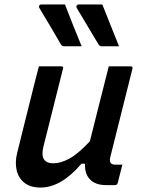

<svg xmlns="http://www.w3.org/2000/svg" viewBox="-20 -832 640 863"><path d="M272 -812Q290 -765 309 -717.5Q328 -670 347 -624H269Q259 -624 254 -632Q226 -681 204.5 -716.5Q183 -752 157 -796Q154 -801 156.5 -806.5Q159 -812 166 -812ZM440 -812Q459 -765 477.5 -717.5Q496 -670 515 -624H438Q428 -624 423 -632Q394 -681 372.5 -716.5Q351 -752 325 -796Q322 -801 324.5 -806.5Q327 -812 334 -812ZM155 -534H255Q267 -534 263 -523Q241 -435 219 -347.5Q197 -260 175 -172Q157 -98 220 -98Q253 -98 292.5 -119.5Q332 -141 384 -197Q404 -276 423.5 -354.5Q443 -433 469 -534H567Q578 -534 575 -522Q550 -423 524.5 -320.5Q499 -218 476 -127Q471 -106 478 -99Q484 -92 498 -92H530Q525 -72 519.5 -50.5Q514 -29 509 -9Q506 0 497 0H457Q409 0 384.5 -25.5Q360 -51 362 -96H346Q255 11 162 11Q116 11 89 -11Q62 -33 54.5 -68.5Q47 -104 57 -144Q75 -218 93.5 -291Q112 -364 130 -437Q136 -462 142.5 -486.5Q149 -511 155 -534Z"/></svg>

Font: Recursive Sn Lnr St Med
Style: Italic
Weight: 500
Italic angle: -15°
Version: Version 1.079;hotconv 1.0.112;makeotfexe 2.5.65598; ttfautoh